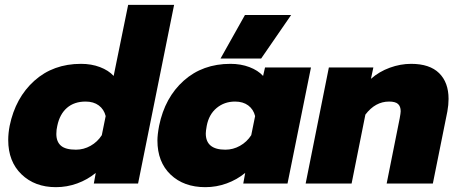

<svg xmlns="http://www.w3.org/2000/svg" viewBox="-20 -759 1891 794"><path d="M14 -180Q14 -208 20 -239Q44 -355 122 -425Q200 -495 315 -495Q358 -495 393.5 -481.5Q429 -468 450 -445L510 -739H700L551 0H368L376 -44Q342 -16 299.5 -0.5Q257 15 211 15Q124 15 69 -38Q14 -91 14 -180ZM401 -200 417 -279Q410 -307 388.5 -323Q367 -339 334 -339Q287 -339 257 -313Q227 -287 217 -239Q213 -223 213 -205Q213 -173 232 -156.5Q251 -140 294 -140Q326 -140 354.5 -156Q383 -172 401 -200Z M993 -697H1184L1060 -517H892ZM631 -178Q631 -202 638 -239Q662 -356 740 -425.5Q818 -495 933 -495Q976 -495 1011.5 -481.5Q1047 -468 1068 -445L1076 -480H1266L1169 0H986L994 -44Q960 -16 917.5 -0.5Q875 15 829 15Q740 15 685.5 -37Q631 -89 631 -178ZM1019 -200 1035 -279Q1028 -307 1006.5 -323Q985 -339 952 -339Q908 -339 876 -312.5Q844 -286 835 -239Q831 -217 831 -207Q831 -140 912 -140Q944 -140 972.5 -156Q1001 -172 1019 -200Z M1340 -480H1524L1514 -433Q1548 -463 1592 -479Q1636 -495 1680 -495Q1757 -495 1796 -456.5Q1835 -418 1835 -350Q1835 -325 1830 -298L1770 0H1579L1633 -270Q1637 -292 1637 -299Q1637 -319 1626 -329Q1615 -339 1589 -339Q1532 -339 1491 -285L1434 0H1244Z"/></svg>

Font: Readiness ExtraBold
Style: Italic
Weight: 800
Italic angle: -12°
Designer: Katatrad Team
Foundry: CadsonDemak
Version: Version 1.00;January 16, 2020;FontCreator 12.0.0.2550 64-bit